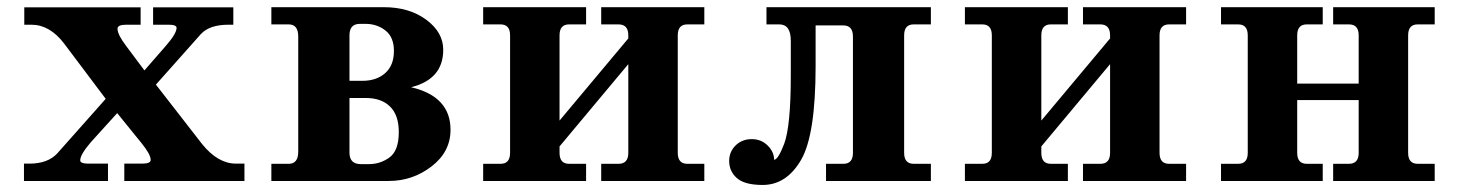

<svg xmlns="http://www.w3.org/2000/svg" viewBox="-20 -509 4116 540"><path d="M667.5 0H329.6V-48.8H379.4Q403.8 -48.8 403.8 -59.1Q403.8 -74.7 378.4 -106L309.6 -190.9L235.4 -108.9Q205.6 -74.2 205.6 -58.1Q205.6 -48.8 228.5 -48.8H283.7V0H47.4V-48.8H63Q114.3 -48.8 141.1 -77.6L277.3 -231L160.6 -386.2Q120.1 -439.5 68.4 -439.5H48.3V-488.3H375.5V-439.5H335Q310.5 -439.5 310.5 -428.2Q310.5 -411.6 335.4 -378.9L386.2 -311L446.3 -379.9Q476.6 -414.6 476.6 -430.7Q476.6 -439.5 454.1 -439.5H410.6V-488.3H636.2V-439.5H622.6Q569.3 -439.5 544.9 -413.1L418.5 -271L548.3 -104Q592.8 -48.8 643.6 -48.8H667.5Z M1073.2 0H743.2V-48.3H792Q818.8 -48.3 818.8 -82.5V-406.2Q818.8 -440.4 792 -440.4H743.2V-488.8H1059.6Q1131.3 -488.8 1179 -453.4Q1226.6 -418 1226.6 -369.1Q1226.6 -286.1 1136.2 -263.7Q1247.1 -237.8 1247.1 -144Q1247.1 -82 1193.8 -41Q1140.6 0 1073.2 0ZM999.5 -281.7Q1039.1 -281.7 1063.5 -303.5Q1087.9 -325.2 1087.9 -365.7Q1087.9 -404.8 1064 -423.3Q1040 -441.9 1008.3 -441.9H992.2Q962.9 -441.9 962.9 -409.7V-281.7ZM1017.6 -47.4Q1049.8 -47.4 1075.7 -66.4Q1101.6 -85.4 1101.6 -137.7Q1101.6 -185.1 1077.1 -209.2Q1052.7 -233.4 1008.8 -233.4H962.9V-79.6Q962.9 -47.4 995.1 -47.4Z M1960.9 0H1670.9V-48.3H1719.7Q1747.1 -48.3 1747.1 -79.1V-328.6L1553.7 -97.2V-79.1Q1553.7 -48.3 1580.6 -48.3H1628.4V0H1338.9V-48.3H1387.7Q1414.6 -48.3 1414.6 -79.1V-409.7Q1414.6 -440.4 1387.7 -440.4H1338.9V-488.8H1628.4V-440.4H1580.6Q1553.7 -440.4 1553.7 -409.7V-169.9L1747.1 -400.9V-409.7Q1747.1 -440.4 1719.7 -440.4H1670.9V-488.8H1960.9V-440.4H1913.1Q1886.2 -440.4 1886.2 -409.7V-79.1Q1886.2 -48.3 1913.1 -48.3H1960.9Z M2125 11.2Q2074.2 11.2 2052.5 -8.1Q2030.8 -27.3 2030.8 -56.2Q2030.8 -82 2048.8 -99.9Q2066.9 -117.7 2094.2 -117.7Q2121.1 -117.7 2139.2 -99.6Q2157.2 -81.5 2157.2 -59.6Q2168.5 -60.1 2185.5 -104.5Q2204.1 -154.3 2204.1 -296.4V-394.5Q2204.1 -440.4 2171.9 -440.4H2135.7V-488.8H2598.1V-440.4H2549.8Q2522.9 -440.4 2522.9 -409.7V-79.1Q2522.9 -48.3 2549.8 -48.3H2598.1V0H2303.2V-48.3H2352.1Q2378.9 -48.3 2378.9 -79.1V-406.2Q2378.9 -437.5 2352.1 -437.5H2273.9V-323.2Q2273.9 -129.4 2232.9 -59.1Q2191.9 11.2 2125 11.2Z M3315.9 0H3025.9V-48.3H3074.7Q3102.1 -48.3 3102.1 -79.1V-328.6L2908.7 -97.2V-79.1Q2908.7 -48.3 2935.5 -48.3H2983.4V0H2693.8V-48.3H2742.7Q2769.5 -48.3 2769.5 -79.1V-409.7Q2769.5 -440.4 2742.7 -440.4H2693.8V-488.8H2983.4V-440.4H2935.5Q2908.7 -440.4 2908.7 -409.7V-169.9L3102.1 -400.9V-409.7Q3102.1 -440.4 3074.7 -440.4H3025.9V-488.8H3315.9V-440.4H3268.1Q3241.2 -440.4 3241.2 -409.7V-79.1Q3241.2 -48.3 3268.1 -48.3H3315.9Z M4015.1 0H3729.5V-48.3H3773.9Q3801.3 -48.3 3801.3 -79.1V-227.5H3628.4V-79.1Q3628.4 -48.3 3655.3 -48.3H3700.2V0H3414.1V-48.3H3462.4Q3489.3 -48.3 3489.3 -79.1V-409.7Q3489.3 -440.4 3462.4 -440.4H3414.1V-488.8H3700.2V-440.4H3655.3Q3628.4 -440.4 3628.4 -409.7V-273.9H3801.3V-409.7Q3801.3 -440.4 3773.9 -440.4H3729.5V-488.8H4015.1V-440.4H3967.3Q3940.4 -440.4 3940.4 -409.7V-79.1Q3940.4 -48.3 3967.3 -48.3H4015.1Z"/></svg>

Font: Munson
Style: Bold
Weight: 700
Designer: Paul James MIller
Foundry: High-Logic / Made with FontCreator
Version: Version 2.10;May 5, 2019;FontCreator 11.5.0.2430 64-bit